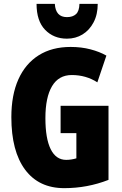

<svg xmlns="http://www.w3.org/2000/svg" viewBox="-20 -968 633 998"><path d="M295 -418H544V-33Q434 10 314 10Q182 10 110.5 -86Q39 -182 39 -359Q39 -474 75.5 -555.5Q112 -637 181 -680.5Q250 -724 347 -724Q403 -724 450.5 -711.5Q498 -699 533 -679L486 -540Q427 -578 353 -578Q285 -578 250.5 -520Q216 -462 216 -354Q216 -248 243.5 -192.5Q271 -137 324 -137Q350 -137 377 -145V-276H295ZM488 -948Q488 -893 466.5 -852Q445 -811 409 -789Q373 -767 328 -767Q259 -767 214.5 -813Q170 -859 170 -948H265Q269 -879 328 -879Q358 -879 375 -894.5Q392 -910 393 -948Z"/></svg>

Font: Noto Sans Gujarati UI ExtraCondensed Black
Style: Regular
Weight: 900
Width: 2
Designer: Jelle Bosma - Monotype Design Team, Universal Thirst
Foundry: Monotype Imaging Inc.
Version: Version 2.106; ttfautohint (v1.8.4.7-5d5b)